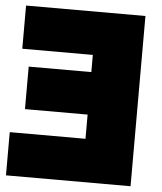

<svg xmlns="http://www.w3.org/2000/svg" viewBox="-53 -770 713 846"><g transform="rotate(5 303.0 -346.5)"><path d="M556 30H5V-161H340V-268H63V-456H340V-532H28V-723H556Z"/></g></svg>

Font: Repo
Style: ExtraBlack
Weight: 1000
Designer: Stefan Peev
Foundry: Context Ltd
Version: Version 001.000